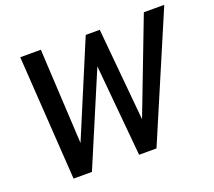

<svg xmlns="http://www.w3.org/2000/svg" viewBox="-118 -858 1135 1016"><g transform="rotate(-20 449.0 -350.0)"><path d="M132.5 0 87 -700H203L231.5 -164.5L453 -692.5H532L580.5 -171.5L783 -700H898L599.5 0H501.5L454 -515L236 0Z"/></g></svg>

Font: Cabin Condensed SemiBold
Style: Italic
Weight: 600
Width: 3
Italic angle: -10°
Designer: Pablo Impallari
Foundry: Pablo Impallari. http://www.impallari.com Igino Marini. http://www.ikern.com
Version: Version 3.001; ttfautohint (v1.8.3)